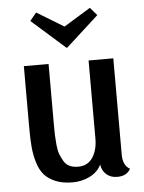

<svg xmlns="http://www.w3.org/2000/svg" viewBox="-54 -785 640 851"><g transform="rotate(-5 266.0 -360.0)"><path d="M408 -707 263 -575H259L110 -707L139 -742L259 -669L378 -742ZM462 -82Q462 -33 493 -16Q477 15 434 15Q405 15 386 -1.5Q367 -18 363 -46Q347 -13 311.5 4.5Q276 22 235 22Q191 22 159.5 9Q128 -4 109.5 -25Q91 -46 80.5 -80.5Q70 -115 67 -150.5Q64 -186 64 -236V-510H174V-241Q174 -211 174.5 -194.5Q175 -178 177.5 -151Q180 -124 186 -108.5Q192 -93 201.5 -76.5Q211 -60 227 -52.5Q243 -45 265 -45Q308 -45 330 -78.5Q352 -112 352 -162V-510H462Z"/></g></svg>

Font: Sansita
Style: Regular
Weight: 400
Designer: Pablo Cosgaya
Foundry: Omnibus-Type
Version: Version 1.006;hotconv 1.0.109;makeotfexe 2.5.65596